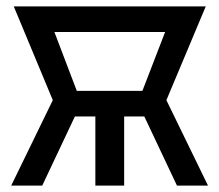

<svg xmlns="http://www.w3.org/2000/svg" viewBox="-20 -580 685 600"><path d="M368 0H278V-216H214L112 0H15L145 -267L23 -560H623L500 -267L630 0H533L431 -216H368ZM220 -296H425L496 -480H150Z"/></svg>

Font: Tektur SemiCondensed
Style: Regular
Weight: 400
Width: 4
Designer: Adam Jagosz
Foundry: Adam Jagosz
Version: Version 1.005;gftools[0.9.30]